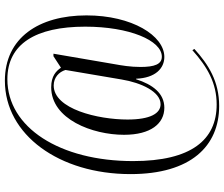

<svg xmlns="http://www.w3.org/2000/svg" viewBox="-84 -670 896 767"><g transform="rotate(-90 363.5 -286.0)"><path d="M324 142C423 142 490 99 552 43L547 35C480 95 416 132 330 132C189 132 104 31 104 -202C104 -494 238 -704 431 -704C572 -704 641 -591 641 -393C641 -217 586 -87 521 -87C491 -87 480 -116 480 -172C480 -213 486 -247 491 -275L533 -520H523L477 -490C464 -509 444 -529 399 -529C271 -529 209 -364 209 -238C209 -131 254 -77 317 -77C375 -77 410 -124 431 -190H433C436 -112 475 -77 520 -77C605 -77 686 -206 686 -388C686 -579 596 -714 425 -714C209 -714 52 -497 52 -212C52 29 164 142 324 142ZM331 -92C294 -92 270 -134 270 -224C270 -342 312 -519 406 -519C438 -519 460 -498 468 -472L430 -248C417 -169 381 -92 331 -92Z"/></g></svg>

Font: Noto Serif Display ExtraCondensed
Style: Regular
Weight: 400
Width: 2
Designer: Monotype Design Team
Foundry: Monotype Imaging Inc.
Version: Version 2.009